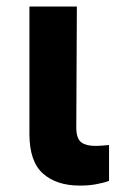

<svg xmlns="http://www.w3.org/2000/svg" viewBox="-20 -566 361 592"><path d="M70.7 -545.9H217L215.2 -170.5Q216 -138.3 230.6 -127.2Q245.2 -116.2 273 -116.2Q287.2 -116.2 297.6 -117.2Q307.9 -118.2 316.2 -118.9V-8.2Q297.6 -1.6 274.5 2.4Q251.5 6.4 226.2 6.2Q154.8 6.4 112.8 -30.6Q70.8 -67.6 70.7 -152.9Z"/></svg>

Font: Inter
Style: Regular
Weight: 400
Designer: Rasmus Andersson
Foundry: rsms
Version: Version 4.000;git-8c9346024